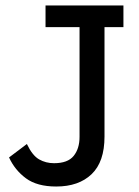

<svg xmlns="http://www.w3.org/2000/svg" viewBox="-20 -670 505 700"><path d="M361 -571V-172Q361 -80 314 -35Q267 10 185 10Q115 10 74.5 -20Q34 -50 13 -96L78 -145Q98 -103 122.5 -89Q147 -75 177 -75Q227 -75 248.5 -101.5Q270 -128 270 -171V-571H146V-650H430V-571Z"/></svg>

Font: Zilla Slab Medium
Style: Regular
Weight: 500
Designer: Typotheque.com
Foundry: Typotheque type foundry
Version: Version 1.1; 2017